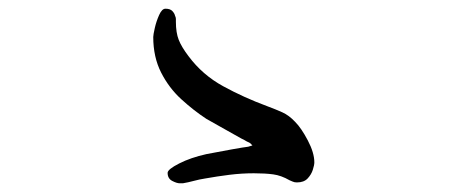

<svg xmlns="http://www.w3.org/2000/svg" viewBox="-20 -639 1040 441"><path d="M702 -266Q702 -260 698.5 -249Q695 -238 686.5 -229Q678 -220 662 -220Q656 -220 652 -222Q648 -224 645 -225Q626 -236 607.5 -238.5Q589 -241 563 -241Q535 -241 507 -237.5Q479 -234 451 -229Q438 -227 425 -223.5Q412 -220 400 -218Q399 -218 397.5 -218Q396 -218 395 -218Q394 -218 393.5 -218Q393 -218 393 -218Q386 -218 375.5 -223.5Q365 -229 365 -242Q365 -250 391.5 -263.5Q418 -277 454 -285Q485 -291 513 -296Q541 -301 550 -302Q554 -303 560 -305Q559 -305 557 -308Q555 -310 552.5 -311.5Q550 -313 547 -314Q544 -316 541 -317.5Q538 -319 534 -321Q518 -330 497.5 -341.5Q477 -353 454 -366Q425 -385 396.5 -411Q368 -437 350 -472.5Q332 -508 332 -554Q332 -559 335.5 -574.5Q339 -590 345.5 -604.5Q352 -619 360 -619Q371 -619 376 -613.5Q381 -608 382 -603Q384 -599 384 -595.5Q384 -592 384 -589Q384 -564 390.5 -547.5Q397 -531 413 -510Q445 -467 492.5 -441Q540 -415 594 -395Q613 -388 628.5 -381Q644 -374 658 -359Q672 -345 687 -316.5Q702 -288 702 -266Z"/></svg>

Font: Kaisei HarunoUmi Medium
Style: Regular
Weight: 500
Designer: Font-Kai, 金井和夫
Foundry: KAZUO KANAI
Version: Version 5.003